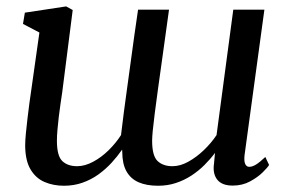

<svg xmlns="http://www.w3.org/2000/svg" viewBox="-20 -584 924 614"><path d="M179 -289Q176.5 -272 173.5 -251.8Q170.5 -231.5 168 -210.5Q165.5 -189.5 163.8 -169.8Q162 -150 162 -134Q162 -85.5 179.2 -69Q196.5 -52.5 226.5 -52.5Q251.5 -52.5 278 -66.8Q304.5 -81 327.8 -104Q351 -127 367 -152Q371 -187.5 376.2 -226.2Q381.5 -265 386.5 -302Q392.5 -344.5 398.2 -387.5Q404 -430.5 409.8 -472Q415.5 -513.5 421.5 -553H520.5Q509.5 -473.5 500.8 -411Q492 -348.5 485.5 -301.2Q479 -254 474.8 -220.8Q470.5 -187.5 468.5 -166.2Q466.5 -145 466.5 -134Q466.5 -85.5 484 -69Q501.5 -52.5 531.5 -52.5Q556.5 -52.5 582.5 -67Q608.5 -81.5 632 -104Q655.5 -126.5 672.5 -152L726 -553H825.5L762 -87.5Q760 -68.5 764.2 -59.5Q768.5 -50.5 777 -50.5Q787 -50.5 798.8 -57.8Q810.5 -65 828.5 -82L840.5 -56.5Q836 -48.5 820 -32.8Q804 -17 779.5 -3.8Q755 9.5 724 9.5Q689.5 9.5 674.5 -9.8Q659.5 -29 664.5 -62L667.5 -95Q653 -75.5 634 -56.5Q615 -37.5 592 -22.5Q569 -7.5 542.5 1.2Q516 10 485.5 10Q448.5 10 423 -1.2Q397.5 -12.5 384.2 -36.5Q371 -60.5 371 -98L370.5 -105.5Q355.5 -84 336.8 -63.5Q318 -43 294.8 -26.2Q271.5 -9.5 244 0.2Q216.5 10 184.5 10Q150.5 10 122.5 -2Q94.5 -14 77.8 -42Q61 -70 60.5 -118Q60.5 -135 62.8 -158Q65 -181 68 -206Q71 -231 74 -254Q77 -277 79.5 -292.5L106 -480L53.5 -507.5L59.5 -543.5L191.5 -563.5L212.5 -552Z"/></svg>

Font: Merriweather 28pt
Style: Italic
Weight: 400
Italic angle: -7.8°
Version: Version 2.101